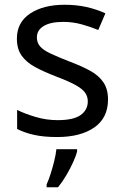

<svg xmlns="http://www.w3.org/2000/svg" viewBox="-20 -566 519 807"><path d="M434 -148Q434 -70 376 -30Q318 10 220 10Q164 10 123.5 1Q83 -8 52 -24V-104Q84 -88 129.5 -74.5Q175 -61 222 -61Q289 -61 319 -82.5Q349 -104 349 -140Q349 -160 338 -176Q327 -192 298.5 -208Q270 -224 217 -244Q165 -264 128 -284Q91 -304 71 -332Q51 -360 51 -404Q51 -472 106.5 -509Q162 -546 252 -546Q301 -546 343.5 -536.5Q386 -527 423 -510L393 -440Q359 -454 322 -464Q285 -474 246 -474Q192 -474 163.5 -456.5Q135 -439 135 -409Q135 -387 148 -371.5Q161 -356 191.5 -341.5Q222 -327 273 -307Q324 -288 360 -268Q396 -248 415 -219.5Q434 -191 434 -148ZM304 70Q300 88 287.5 115.5Q275 143 258.5 171Q242 199 224 221H176V209Q184 192 192.5 165.5Q201 139 208 110.5Q215 82 217 61H304Z"/></svg>

Font: Noto Sans Sora Sompeng
Style: Regular
Weight: 400
Designer: Monotype Design Team. David Williams.
Foundry: Monotype Imaging Inc.
Version: Version 2.101